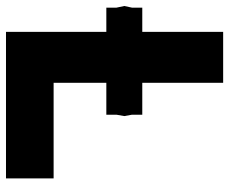

<svg xmlns="http://www.w3.org/2000/svg" viewBox="-83 -683 765 641"><g transform="rotate(90 299.5 -362.5)"><path d="M85.5 -335H4.5V-369L-1 -395L4.5 -420.5V-455H85.5V-725H255.5V-455H362V-420.5L366.5 -395L362 -369V-335H255.5V-159H574.5V0H85.5Z"/></g></svg>

Font: JuliaMono Black
Style: Regular
Weight: 900
Monospace: yes
Designer: cormullion
Foundry: corm
Version: Version 0.054; ttfautohint (v1.8.4)